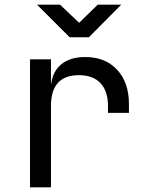

<svg xmlns="http://www.w3.org/2000/svg" viewBox="-20 -805 640 825"><path d="M109 0V-550H199V-445H200Q207 -500 245 -530Q283 -560 346 -560Q432 -560 483 -505.5Q534 -451 534 -358V-320H444V-350Q444 -413 412 -447.5Q380 -482 319 -482Q199 -482 199 -350V0ZM279 -645 139 -785H238L320 -707L400 -785H501L362 -645Z"/></svg>

Font: JetBrainsMono NF
Style: Regular
Weight: 400
Designer: Philipp Nurullin, Konstantin Bulenkov
Foundry: JetBrains
Version: Version 2.251; ttfautohint (v1.8.3);Nerd Fonts 2.2.2